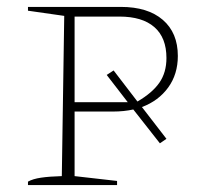

<svg xmlns="http://www.w3.org/2000/svg" viewBox="-20 -536 607 556"><path d="M330 -516Q408 -516 451.5 -478.5Q495 -441 495 -374Q495 -321 467 -282.5Q439 -244 391 -226L462 -134L443 -121L366 -219Q339 -213 308 -213H196V-26L319 -12V0H61V-10Q75 -18 99 -21.5Q123 -25 159 -26L166 -490L61 -505V-516ZM309 -332 378 -242Q421 -267 441.5 -296.5Q462 -326 462 -368Q462 -427 427 -457.5Q392 -488 326 -488H196V-240H350L289 -319Z"/></svg>

Font: Piazzolla SC Thin
Style: Regular
Weight: 100
Designer: Juan Pablo del Peral
Foundry: Huerta Tipografica
Version: Version 1.330